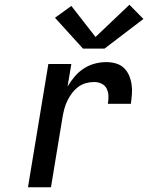

<svg xmlns="http://www.w3.org/2000/svg" viewBox="-20 -790 640 810"><path d="M98 0 184 -520H281L265 -425Q278 -447 295 -467Q312 -487 333.5 -501Q355 -515 379.5 -521.5Q404 -528 428 -528Q449 -528 468.5 -522.5Q488 -517 502 -504Q516 -491 524 -473Q532 -455 535 -434.5Q538 -414 536.5 -393.5Q535 -373 532 -352H435Q438 -368 437.5 -385Q437 -402 430 -416Q423 -430 408.5 -437Q394 -444 377 -444Q359 -444 341.5 -439Q324 -434 309 -422.5Q294 -411 283 -396Q272 -381 264 -364.5Q256 -348 251.5 -331Q247 -314 244 -297L195 0ZM330 -585 212 -715 281 -765 383 -634 526 -770 585 -710 421 -585Z"/></svg>

Font: Iosevka SS04 Medium Extended
Style: Italic
Weight: 500
Width: 7
Italic angle: -9°
Monospace: yes
Designer: Belleve Invis
Foundry: Belleve Invis
Version: Version 19.0.0; ttfautohint (v1.8.4)